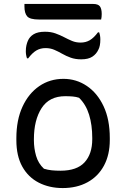

<svg xmlns="http://www.w3.org/2000/svg" viewBox="-20 -943 640 974"><path d="M302 -543Q367 -543 420.5 -507Q474 -471 505.5 -404Q537 -337 537 -243V-233Q537 -158 507.5 -103Q478 -48 424 -18.5Q370 11 298 11Q230 11 176.5 -16.5Q123 -44 93 -98Q63 -152 63 -232V-242Q63 -334 94 -401.5Q125 -469 179 -506Q233 -543 302 -543ZM311 -455Q230 -455 191 -394.5Q152 -334 152 -237V-231Q152 -191 163 -152.5Q174 -114 203 -87Q223 -81 243 -79Q263 -77 287 -77Q370 -77 409 -119.5Q448 -162 448 -237V-243Q448 -309 432 -361Q416 -413 381 -447Q366 -452 349 -453.5Q332 -455 311 -455ZM389 -727Q415 -727 435.5 -739Q456 -751 477 -779H483Q489 -763 489 -743Q489 -709 479 -691Q469 -669 448.5 -655.5Q428 -642 392 -642Q362 -642 338.5 -650.5Q315 -659 295 -670.5Q275 -682 255 -690.5Q235 -699 211 -699Q185 -699 164.5 -687Q144 -675 123 -647H117Q111 -664 111 -683Q111 -700 114 -713Q117 -726 121 -735Q130 -757 151 -769.5Q172 -782 208 -782Q238 -782 261.5 -773.5Q285 -765 305 -754.5Q325 -744 345 -735.5Q365 -727 389 -727ZM104 -923H452Q478 -923 487 -910.5Q496 -898 496 -872Q496 -856 493 -844H178Q132 -844 118 -860Q104 -876 104 -910Z"/></svg>

Font: Recursive Sn Csl St
Style: Regular
Weight: 400
Version: Version 1.079;hotconv 1.0.112;makeotfexe 2.5.65598; ttfautoh